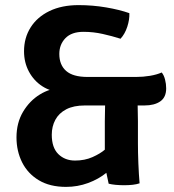

<svg xmlns="http://www.w3.org/2000/svg" viewBox="-20 -717 680 751"><path d="M512 -416Q540 -416 566.8 -420.5Q593.5 -425 612.5 -433.5Q621 -423.5 625.5 -406.2Q630 -389 630 -371.5Q630 -336.5 607 -320.5Q584 -304.5 545 -304.5H312Q268 -304.5 239.2 -289.5Q210.5 -274.5 196.5 -248.5Q182.5 -222.5 182.5 -190Q182.5 -139.5 208.2 -114.2Q234 -89 273.5 -89Q311.5 -89 341.8 -102.5Q372 -116 390 -131.5V-242.5Q390 -266.5 391 -300.8Q392 -335 394 -365.5H515Q517.5 -335 518.5 -300.8Q519.5 -266.5 519.5 -243V-156Q519.5 -122 521.2 -78.2Q523 -34.5 526 0Q514.5 4 498.8 5.8Q483 7.5 465.5 7.5Q448.5 7.5 432.5 6Q416.5 4.5 405 1.5L396 -41Q366 -16.5 324.8 -1.2Q283.5 14 238.5 14Q175 14 131.8 -12Q88.5 -38 66.5 -82Q44.5 -126 44.5 -179.5Q44.5 -236.5 70.2 -279.8Q96 -323 136 -347.5Q176 -372 218.5 -372.5V-357Q178 -358.5 145.2 -379.8Q112.5 -401 93.2 -436.8Q74 -472.5 74 -516.5Q74 -569 99.8 -609.8Q125.5 -650.5 173.5 -673.8Q221.5 -697 287.5 -697Q342.5 -697 395.2 -688Q448 -679 486 -665.5Q487 -640.5 477.8 -612.2Q468.5 -584 451.5 -565.5Q418.5 -576 381.8 -584.2Q345 -592.5 306.5 -592.5Q260 -592.5 236 -567.8Q212 -543 212 -506Q212 -463 238.8 -439.5Q265.5 -416 322.5 -416Z"/></svg>

Font: Signika SemiBold
Style: Regular
Weight: 600
Designer: Anna Giedry
Foundry: Anna Giedry
Version: Version 2.001